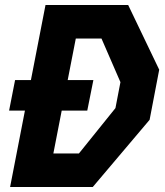

<svg xmlns="http://www.w3.org/2000/svg" viewBox="-20 -750 660 770"><path d="M16.5 -306.5H80L20.5 0H352L580 -269.5L618.5 -470.5L494 -730H162.5L104 -429H40.5ZM194 -134.5 227.5 -306.5H330L354.5 -429H251.5L284 -595.5H387L463 -420.5L443 -316.5L296.5 -134.5Z"/></svg>

Font: Monaspace Krypton
Style: Bold Italic
Weight: 700
Italic angle: -11°
Designer: Riley Cran & the Lettermatic Team
Foundry: Lettermatic
Version: Version 1.101 (Monaspace Krypton)